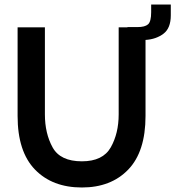

<svg xmlns="http://www.w3.org/2000/svg" viewBox="-20 -821 777 851"><path d="M737 -801V-753Q737 -696 704.5 -671.5Q672 -647 625 -644V-307Q625 -149 548.5 -69.5Q472 10 343 10Q212 10 135 -69.5Q58 -149 58 -307V-700H179V-314Q179 -230 213 -168Q247 -106 343 -106Q436 -106 471 -168Q506 -230 506 -314V-700H545V-701H590Q622 -701 636 -713Q650 -725 650 -767V-801Z"/></svg>

Font: Be Vietnam SemiBold
Style: Regular
Weight: 600
Designer: Gabriel Lam
Foundry: TypeRant
Version: Version 4.000